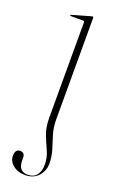

<svg xmlns="http://www.w3.org/2000/svg" viewBox="-132 -467 447 727"><g transform="rotate(20 92.0 -104.0)"><path d="M112 -18Q112 15 120.2 42.2Q128.5 69.5 136.8 95.2Q145 121 145 150.5Q145 179 125.8 200.5Q106.5 222 72.5 222Q43.5 222 24.2 206.5Q5 191 5 169Q5 142 25 142Q44 142 44 164V173Q44 217.5 81 217.5Q105.5 217.5 117.8 201.8Q130 186 130 160Q130 131.5 118.8 106.8Q107.5 82 96.2 53.8Q85 25.5 85 -14V-398.5Q85 -403 81 -403H29.5Q27 -403 27 -405Q27 -407.5 30 -408L102 -428.5Q107.5 -430 109 -430Q112 -430 112 -424.5Z"/></g></svg>

Font: Fraunces 144pt Thin
Style: Regular
Weight: 100
Version: Version 1.000;[f99f86859]